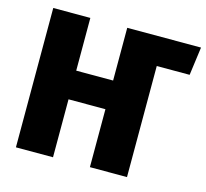

<svg xmlns="http://www.w3.org/2000/svg" viewBox="-101 -810 993 925"><g transform="rotate(15 395.5 -347.5)"><path d="M791 -695 772 -554H608V0H423V-289H239V0H54V-695H239V-432H423V-695Z"/></g></svg>

Font: FiraGO ExtraBold
Style: Regular
Weight: 800
Designer: bBox Type
Foundry: bBox Type GmbH
Version: Version 1.001;PS 001.001;hotconv 1.0.88;makeotf.lib2.5.64775